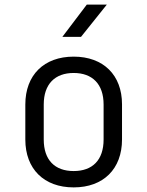

<svg xmlns="http://www.w3.org/2000/svg" viewBox="-20 -805 640 834"><path d="M332 -645 444 -785H357L251 -645ZM300 9C429 9 510 -71 510 -199V-352C510 -479 429 -559 300 -559C171 -559 90 -479 90 -351V-199C90 -71 171 9 300 9ZM300 -62C218 -62 170 -110 170 -199V-351C170 -440 219 -488 300 -488C381 -488 430 -440 430 -351V-199C430 -110 382 -62 300 -62Z"/></svg>

Font: Tekne LDO Light
Style: Regular
Weight: 300
Monospace: yes
Designer: Alessio Laiso, Mario Rullo, Paolo Rosset
Foundry: Alessio Laiso
Version: Version 1.000;hotconv 1.0.109;makeotfexe 2.5.65596